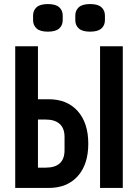

<svg xmlns="http://www.w3.org/2000/svg" viewBox="-20 -926 680 946"><path d="M55 -698H167V-437H220Q311 -437 363 -378.5Q415 -320 415 -218Q415 -116 363 -58Q311 0 220 0H55ZM205 -100Q298 -100 298 -186V-251Q298 -294 274 -315.5Q250 -337 205 -337H167V-100ZM473 -698H585V0H473ZM143 -827V-849Q143 -875 160.5 -890.5Q178 -906 216 -906Q254 -906 271.5 -890.5Q289 -875 289 -849V-827Q289 -801 271.5 -785.5Q254 -770 216 -770Q178 -770 160.5 -785.5Q143 -801 143 -827ZM351 -849Q351 -875 368.5 -890.5Q386 -906 424 -906Q462 -906 479.5 -890.5Q497 -875 497 -849V-827Q497 -801 479.5 -785.5Q462 -770 424 -770Q386 -770 368.5 -785.5Q351 -801 351 -827Z"/></svg>

Font: Writer SemiBold
Style: Regular
Weight: 600
Monospace: yes
Designer: Mike Abbink, Paul van der Laan, Pieter van Rosmalen
Foundry: Bold Monday
Version: Version 2.001 2020